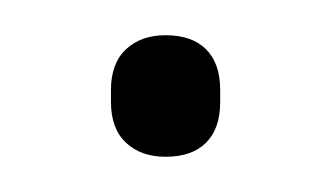

<svg xmlns="http://www.w3.org/2000/svg" viewBox="-20 -471 188 109"><path d="M74 -382Q60 -382 51.5 -390Q43 -398 43 -413V-420Q43 -435 51.5 -443Q60 -451 74 -451Q89 -451 97 -443Q105 -435 105 -420V-413Q105 -398 97 -390Q89 -382 74 -382Z"/></svg>

Font: Sofia Sans Extra Condensed Light
Style: Regular
Weight: 300
Designer: Botio Nikoltchev, Ani Petrova
Foundry: lettersoup
Version: Version 4.101